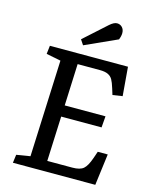

<svg xmlns="http://www.w3.org/2000/svg" viewBox="-134 -1010 867 1097"><g transform="rotate(15 299.5 -462.0)"><path d="M377 -901.9Q401.9 -923.8 419.9 -923.8Q438.5 -923.8 450.7 -910.9Q462.9 -897.9 462.9 -877Q462.9 -859.4 454.1 -837.9L264.2 -752L244.1 -782.2ZM162.1 -633.8 76.2 -650.9 82 -700.2H543.9L558.1 -529.8L500 -521L488.8 -557.1Q478.5 -590.8 469.2 -606.9Q460 -623 442.1 -631.6Q424.3 -640.1 393.1 -640.1H262.2L252 -393.1H493.2L487.8 -326.2H249L237.8 -61H386.2Q431.2 -61 451.4 -78.4Q471.7 -95.7 488.8 -145L502.9 -186H562L538.1 0H50.8L57.1 -48.8L138.2 -62Z"/></g></svg>

Font: Literata Book Medium
Style: Italic
Weight: 500
Italic angle: -3°
Designer: Latin by Veronika Burian and Jose Scaglione. Greek by Irene Vlachou. Cyrillic by Vera Evstafieva
Foundry: TypeTogether
Version: Version 1.003;PS 001.003;hotconv 1.0.88;makeotf.lib2.5.64775